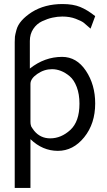

<svg xmlns="http://www.w3.org/2000/svg" viewBox="-20 -737 529 952"><path d="M53 195V-528Q53 -546 54 -555Q55 -564 61.5 -588.5Q68 -613 87.5 -635Q107 -657 138 -677Q202 -717 290 -717Q342 -717 377.5 -702.5Q413 -688 452 -657L429 -595Q407 -615 395.5 -624Q384 -633 355 -644Q326 -655 289 -655Q265 -655 240 -649.5Q215 -644 188.5 -631.5Q162 -619 145 -593.5Q128 -568 128 -534V-397Q201 -455 288 -455Q360 -455 406 -386Q452 -317 452 -224Q452 -124 397.5 -56.5Q343 11 267 11Q191 11 131 -47V195ZM131 -134Q131 -124 132.5 -118Q134 -112 135 -109.5Q136 -107 141.5 -99.5Q147 -92 149 -89Q180 -51 229 -51Q283 -51 328.5 -92.5Q374 -134 374 -223Q374 -270 360.5 -305.5Q347 -341 325.5 -359Q304 -377 282 -385.5Q260 -394 238 -394Q199 -394 165 -370.5Q131 -347 131 -321Z"/></svg>

Font: CMU Sans Serif
Style: Medium
Weight: 500
Version: Version 0.7.0